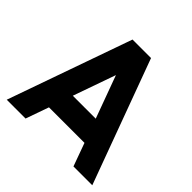

<svg xmlns="http://www.w3.org/2000/svg" viewBox="-178 -861 1022 1022"><g transform="rotate(45 333.0 -350.0)"><path d="M244.7 -263.7 329.3 -503.7 417.3 -263.7ZM198.7 -130.3H466L513.3 0H655L397.3 -700H258L11 0H152.7Z"/></g></svg>

Font: Unageo Variable
Style: Regular
Weight: 300
Designer: Richard Sepsi
Foundry: Richard Sepsi
Version: Version 2.200